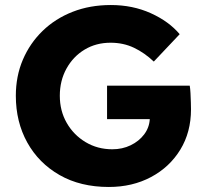

<svg xmlns="http://www.w3.org/2000/svg" viewBox="-20 -734 822 764"><path d="M413 10Q300 10 217 -37.5Q134 -85 88.5 -167Q43 -249 43 -353Q43 -431 71 -496.5Q99 -562 149.5 -611Q200 -660 269 -687Q338 -714 421 -714Q508 -714 580 -681.5Q652 -649 695 -598L592 -489Q555 -524 513 -544Q471 -564 420 -564Q362 -564 316.5 -536.5Q271 -509 244.5 -461Q218 -413 218 -353Q218 -293 245.5 -245Q273 -197 320.5 -168.5Q368 -140 427 -140Q467 -140 500 -156Q533 -172 553.5 -199Q574 -226 576 -260H406V-393H735Q737 -382 738 -363Q739 -344 739.5 -326Q740 -308 740 -299Q740 -208 697.5 -138.5Q655 -69 581 -29.5Q507 10 413 10Z"/></svg>

Font: Lexend
Style: Bold
Weight: 700
Designer: Bonnie Shaver-Troup, Thomas Jockin
Foundry: Lexend
Version: Version 1.007; ttfautohint (v1.8.3)